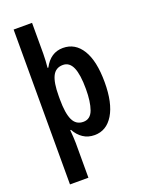

<svg xmlns="http://www.w3.org/2000/svg" viewBox="-181 -843 872 1165"><g transform="rotate(-20 254.5 -260.0)"><path d="M471 -271Q471 -137 426.5 -63.5Q382 10 305 10Q263 10 231.5 -11Q200 -32 180 -69H175Q177 -45 178.5 -23Q180 -1 180 15V240H61V-760H180V-561Q180 -539 178.5 -515Q177 -491 175 -471H180Q223 -553 303 -553Q382 -553 426.5 -480.5Q471 -408 471 -271ZM350 -271Q350 -365 330 -410.5Q310 -456 268 -456Q221 -456 200.5 -415Q180 -374 180 -287V-265Q180 -176 200.5 -132.5Q221 -89 268 -89Q314 -89 332 -139Q350 -189 350 -271Z"/></g></svg>

Font: Avrile Sans Condensed SemiBold
Style: Regular
Weight: 600
Width: 3
Designer: Monotype Design Team
Foundry: Monotype Imaging Inc.
Version: Version 2.001;September 10, 2019;FontCreator 11.5.0.2425 64-